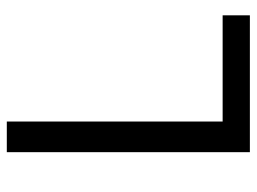

<svg xmlns="http://www.w3.org/2000/svg" viewBox="-115 -639 754 564"><g transform="rotate(-90 262.0 -357.0)"><path d="M97 0V-714H187V-80H499V0Z"/></g></svg>

Font: Noto Sans Osmanya
Style: Regular
Weight: 400
Designer: Monotype Design Team
Foundry: Monotype Imaging Inc.
Version: Version 2.001; ttfautohint (v1.8.4.7-5d5b)